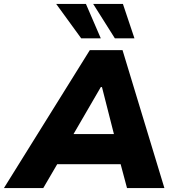

<svg xmlns="http://www.w3.org/2000/svg" viewBox="-63 -961 898 981"><path d="M-43 0 396 -705H563L777 0H586L535 -191L596 -122H186L269 -190L158 0ZM452 -516 290 -237 271 -276H561L529 -237L458 -516ZM524 -765 413 -941H565L624 -765ZM352 -765 224 -941H376L452 -765Z"/></svg>

Font: Nunito Sans 7pt Black
Style: Italic
Weight: 900
Italic angle: -9°
Version: Version 3.101;gftools[0.9.27]